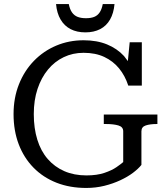

<svg xmlns="http://www.w3.org/2000/svg" viewBox="-20 -919 813 949"><path d="M679 -270V-104Q664 -85 637.5 -65Q611 -45 574.5 -28Q538 -11 495.5 -0.5Q453 10 406 10Q325 10 259 -16Q193 -42 145.5 -90.5Q98 -139 72.5 -206Q47 -273 47 -355Q47 -435 73.5 -502Q100 -569 147.5 -618Q195 -667 258 -693.5Q321 -720 393 -720Q459 -720 509 -699.5Q559 -679 593 -642Q603 -630 612 -617L621 -710H681V-496H614Q598 -545 568.5 -581Q539 -617 495.5 -637.5Q452 -658 393 -658Q340 -658 295 -636.5Q250 -615 217 -575Q184 -535 165.5 -479.5Q147 -424 147 -355Q147 -285 164.5 -228.5Q182 -172 216 -133Q250 -94 298 -73Q346 -52 407 -52Q459 -52 496 -64.5Q533 -77 556 -93Q579 -109 589 -118V-270Q589 -292 565 -299Q541 -306 504 -306H493V-353H758V-306H754Q722 -306 700.5 -299Q679 -292 679 -270ZM402 -759Q444 -759 475 -775Q506 -791 524 -822.5Q542 -854 546 -899H488Q483 -873 472.5 -857.5Q462 -842 445.5 -835.5Q429 -829 405 -829Q381 -829 364 -835.5Q347 -842 336 -857.5Q325 -873 320 -899H257Q261 -854 279.5 -822.5Q298 -791 329 -775Q360 -759 402 -759Z"/></svg>

Font: Roboto Serif 20pt
Style: Regular
Weight: 400
Designer: Greg Gazdowicz
Foundry: Commercial Type
Version: Version 1.008